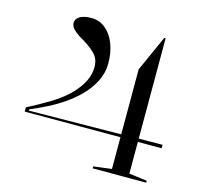

<svg xmlns="http://www.w3.org/2000/svg" viewBox="-104 -841 1023 959"><g transform="rotate(15 407.0 -362.0)"><path d="M53 -186V-208Q112 -238 169.5 -273Q227 -308 267 -350Q296 -381 314 -416Q332 -451 332 -491Q332 -531 309 -555.5Q286 -580 252 -601Q211 -624 192.5 -641.5Q174 -659 174 -677Q174 -692 184 -702.5Q194 -713 212.5 -718.5Q231 -724 255 -724Q296 -724 327.5 -698Q359 -672 376.5 -627.5Q394 -583 394 -526Q394 -477 371.5 -432.5Q349 -388 311 -350Q280 -319 241 -292Q202 -265 159 -243Q116 -221 72 -203V-196L548 -201V-537L631 -722H638V-203L761 -204V-186H638V-22L731 -10V0H454V-10L548 -22V-186Z"/></g></svg>

Font: Kalnia SemiExpanded Light
Style: Regular
Weight: 300
Width: 6
Designer: Frida Medrano
Foundry: Frida Medrano
Version: Version 1.105